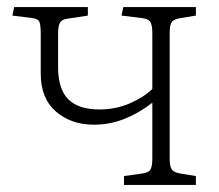

<svg xmlns="http://www.w3.org/2000/svg" viewBox="-20 -522 618 542"><path d="M330 0V-25L380 -32Q399 -34 404.5 -43Q410 -52 410 -75V-232Q373 -203 331.5 -186.5Q290 -170 245 -170Q181 -170 138 -207Q95 -244 95 -314V-424Q95 -450 91.5 -459.5Q88 -469 71 -471L15 -478L20 -502H228V-478L169 -469Q154 -467 149 -457.5Q144 -448 144 -425V-332Q144 -271 172.5 -242Q201 -213 261 -213Q307 -213 347 -230.5Q387 -248 410 -271V-428Q410 -451 404.5 -460Q399 -469 380 -471L323 -478L328 -502H533V-478L490 -471Q471 -468 465 -460Q459 -452 459 -429V-74Q459 -52 465 -43.5Q471 -35 490 -32L533 -25V0Z"/></svg>

Font: Literata ExtraLight
Style: Regular
Weight: 250
Designer: Latin by Veronika Burian and Jose Scaglione. Greek by Irene Vlachou. Cyrillic by Vera Evstafieva.
Foundry: TypeTogether
Version: Version 3.103;gftools[0.9.29]